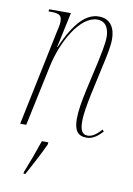

<svg xmlns="http://www.w3.org/2000/svg" viewBox="-86 -598 606 874"><g transform="rotate(10 217.0 -161.0)"><path d="M338 10C362 10 382 1 412 -31L405 -39C377 -7 358 0 342 0C316 0 307 -22 307 -59C307 -97 316 -141 325 -186L356 -328C366 -372 376 -418 376 -452C376 -500 355 -543 300 -543C242 -543 190 -493 138 -373H136L171 -536H71L69 -526H81C121 -526 131 -517 131 -489C131 -477 128 -462 123 -442L31 0H59L118 -278C143 -399 216 -528 295 -528C341 -528 350 -485 350 -457C350 -421 336 -364 332 -342L300 -200C289 -149 281 -104 281 -67C281 -16 297 10 338 10ZM86 213 85 221H94C115 183 152 113 171 71L172 61H142C126 109 103 171 86 213Z"/></g></svg>

Font: Noto Serif Display Condensed Thin
Style: Italic
Weight: 100
Width: 3
Italic angle: -12°
Designer: Monotype Design Team
Foundry: Monotype Imaging Inc.
Version: Version 2.009